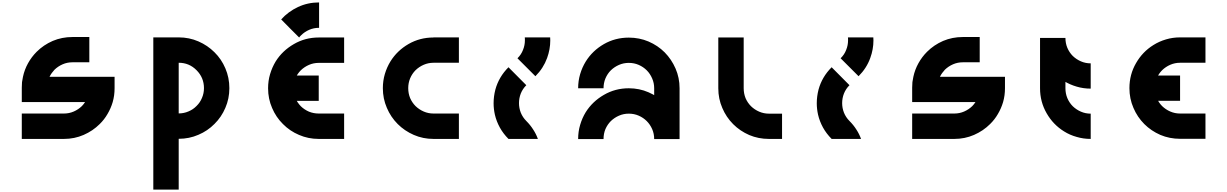

<svg xmlns="http://www.w3.org/2000/svg" viewBox="-20 -1149 10150 1588"><path d="M579.1 -633.8Q536.1 -633.8 498 -617.2Q460 -600.6 430.7 -572.3Q418.9 -559.6 408.2 -544.9Q397.5 -530.3 389.6 -513.7Q379.9 -493.2 375 -470.7Q370.1 -448.2 370.1 -423.8Q299.8 -423.8 160.2 -423.8Q160.2 -447.3 162.1 -469.7Q165 -492.2 169.9 -513.7Q182.6 -573.2 211.9 -626Q241.2 -678.7 283.2 -720.7Q339.8 -777.3 416 -810.5Q492.2 -842.8 579.1 -842.8Q579.1 -791 579.1 -738.3Q579.1 -685.5 579.1 -633.8ZM718.8 -842.8Q718.8 -773.4 718.8 -633.8Q671.9 -633.8 579.1 -633.8Q579.1 -703.1 579.1 -842.8Q626 -842.8 718.8 -842.8ZM912.1 -304.7Q896.5 -252 869.1 -206.1Q842.8 -160.2 804.7 -123Q748 -66.4 671.9 -33.2Q595.7 0 508.8 0Q508.8 -70.3 508.8 -210Q551.8 -210 589.8 -226.6Q627.9 -243.2 657.2 -271.5Q664.1 -279.3 670.9 -287.1Q677.7 -295.9 683.6 -304.7Q700.2 -329.1 709 -358.4Q718.8 -387.7 718.8 -419.9Q788.1 -419.9 927.7 -419.9Q927.7 -389.6 923.8 -360.4Q919.9 -332 912.1 -304.7ZM160.2 0Q160.2 -70.3 160.2 -210Q276.4 -210 508.8 -210Q508.8 -140.6 508.8 0Q392.6 0 160.2 0ZM927.7 -419.9Q927.7 -389.6 923.8 -360.4Q919.9 -332 912.1 -304.7Q661.1 -304.7 160.2 -304.7Q160.2 -343.8 160.2 -423.8Q160.2 -447.3 162.1 -469.7Q165 -492.2 169.9 -513.7Q422.9 -513.7 927.7 -513.7Q927.7 -490.2 927.7 -466.8Q927.7 -443.4 927.7 -419.9Z M1877 -419.9Q1877 -333 1843.8 -256.8Q1811.5 -180.7 1753.9 -124Q1697.3 -66.4 1621.1 -34.2Q1544.9 -1 1458 -1Q1458 -71.3 1458 -210.9Q1501 -210.9 1539.1 -227.5Q1577.1 -243.2 1605.5 -272.5Q1634.8 -300.8 1650.4 -338.9Q1667 -377 1667 -419.9Q1719.7 -419.9 1772.5 -419.9Q1824.2 -419.9 1877 -419.9ZM1877 -419.9Q1806.6 -419.9 1667 -419.9Q1667 -506.8 1605.5 -568.4Q1544.9 -629.9 1458 -629.9Q1458 -700.2 1458 -839.8Q1544.9 -839.8 1621.1 -806.6Q1697.3 -773.4 1753.9 -716.8Q1811.5 -660.2 1843.8 -584Q1877 -506.8 1877 -419.9ZM1248 -839.8Q1317.4 -839.8 1458 -839.8Q1458 -419.9 1458 418.9Q1387.7 418.9 1248 418.9Q1248 0 1248 -839.8Z M2616.2 -524.4Q2616.2 -454.1 2616.2 -314.5Q2503.9 -314.5 2279.3 -314.5Q2279.3 -383.8 2279.3 -524.4Q2391.6 -524.4 2616.2 -524.4ZM2826.2 0Q2755.9 0 2616.2 0Q2616.2 -69.3 2616.2 -210Q2686.5 -210 2826.2 -210Q2826.2 -139.6 2826.2 0ZM2826.2 -628.9Q2755.9 -628.9 2616.2 -628.9Q2616.2 -699.2 2616.2 -838.9Q2686.5 -838.9 2826.2 -838.9Q2826.2 -769.5 2826.2 -628.9ZM2407.2 -418.9Q2407.2 -376 2422.9 -337.9Q2439.5 -299.8 2467.8 -270.5Q2497.1 -242.2 2535.2 -225.6Q2573.2 -210 2616.2 -210Q2616.2 -139.6 2616.2 0Q2529.3 0 2453.1 -33.2Q2377 -65.4 2320.3 -123Q2262.7 -179.7 2230.5 -255.9Q2197.3 -332 2197.3 -418.9Q2250 -418.9 2301.8 -418.9Q2354.5 -418.9 2407.2 -418.9ZM2616.2 -628.9Q2573.2 -628.9 2535.2 -612.3Q2497.1 -595.7 2467.8 -567.4Q2439.5 -539.1 2422.9 -501Q2407.2 -462.9 2407.2 -418.9Q2336.9 -418.9 2197.3 -418.9Q2197.3 -480.5 2213.9 -536.1Q2230.5 -591.8 2259.8 -640.6Q2315.4 -729.5 2410.2 -784.2Q2503.9 -838.9 2616.2 -838.9Q2616.2 -786.1 2616.2 -733.4Q2616.2 -681.6 2616.2 -628.9ZM2305.7 -988.3Q2363.3 -1052.7 2444.3 -1090.8Q2525.4 -1128.9 2619.1 -1128.9Q2619.1 -1058.6 2619.1 -918.9Q2575.2 -918.9 2537.1 -902.3Q2499 -885.7 2470.7 -857.4Q2465.8 -853.5 2461.9 -848.6Q2458 -843.8 2454.1 -838.9Q2417 -876 2379.9 -913.1Q2342.8 -950.2 2305.7 -988.3Z M3775.4 0Q3705.1 0 3565.4 0Q3565.4 -70.3 3565.4 -210Q3635.7 -210 3775.4 -210Q3775.4 -140.6 3775.4 0ZM3775.4 -629.9Q3705.1 -629.9 3565.4 -629.9Q3565.4 -700.2 3565.4 -839.8Q3635.7 -839.8 3775.4 -839.8Q3775.4 -769.5 3775.4 -629.9ZM3356.4 -419.9Q3356.4 -376 3372.1 -337.9Q3388.7 -299.8 3417 -271.5Q3446.3 -243.2 3484.4 -226.6Q3522.5 -210 3565.4 -210Q3565.4 -140.6 3565.4 0Q3478.5 0 3402.3 -33.2Q3326.2 -66.4 3269.5 -123Q3211.9 -180.7 3179.7 -256.8Q3146.5 -333 3146.5 -419.9Q3199.2 -419.9 3251 -419.9Q3303.7 -419.9 3356.4 -419.9ZM3565.4 -629.9Q3522.5 -629.9 3484.4 -613.3Q3446.3 -596.7 3417 -568.4Q3388.7 -540 3372.1 -501Q3356.4 -462.9 3356.4 -419.9Q3286.1 -419.9 3146.5 -419.9Q3146.5 -480.5 3163.1 -537.1Q3179.7 -592.8 3209 -640.6Q3264.6 -730.5 3359.4 -785.2Q3453.1 -838.9 3565.4 -838.9Q3565.4 -787.1 3565.4 -734.4Q3565.4 -681.6 3565.4 -629.9Z M4185.5 0Q4142.6 -43 4114.3 -93.8Q4085.9 -145.5 4073.2 -200.2Q4062.5 -248 4062.5 -294.9Q4062.5 -351.6 4077.1 -408.2Q4105.5 -512.7 4185.5 -592.8Q4234.4 -543.9 4333 -444.3Q4302.7 -414.1 4287.1 -375Q4272.5 -336.9 4272.5 -295.9Q4272.5 -255.9 4287.1 -217.8Q4302.7 -178.7 4333 -148.4Q4295.9 -111.3 4259.8 -74.2Q4222.7 -37.1 4185.5 0ZM4530.3 -839.8Q4531.2 -827.1 4531.2 -814.5Q4531.2 -741.2 4504.9 -668.9Q4474.6 -585 4408.2 -518.6Q4358.4 -568.4 4259.8 -667Q4291 -697.3 4305.7 -736.3Q4321.3 -774.4 4321.3 -814.5Q4321.3 -821.3 4321.3 -827.1Q4320.3 -833 4320.3 -839.8Q4372.1 -839.8 4424.8 -839.8Q4477.5 -839.8 4530.3 -839.8ZM4428.7 0Q4347.7 0 4185.5 0Q4234.4 -49.8 4333 -148.4Q4366.2 -115.2 4389.6 -78.1Q4414.1 -41 4428.7 0Z M5390.6 1Q5390.6 -43 5374 -81.1Q5357.4 -119.1 5329.1 -147.5Q5300.8 -175.8 5262.7 -192.4Q5224.6 -209 5180.7 -209Q5180.7 -279.3 5180.7 -418.9Q5267.6 -418.9 5343.8 -385.7Q5420.9 -352.5 5477.5 -295.9Q5534.2 -239.3 5567.4 -163.1Q5600.6 -85.9 5600.6 1Q5547.9 1 5495.1 1Q5443.4 1 5390.6 1ZM5180.7 -209Q5137.7 -209 5099.6 -192.4Q5061.5 -175.8 5032.2 -147.5Q5003.9 -119.1 4987.3 -81.1Q4971.7 -43 4971.7 1Q4901.4 1 4761.7 1Q4761.7 -60.5 4778.3 -116.2Q4794.9 -172.9 4824.2 -220.7Q4879.9 -309.6 4974.6 -364.3Q5068.4 -418.9 5180.7 -418.9Q5180.7 -366.2 5180.7 -313.5Q5180.7 -261.7 5180.7 -209ZM5390.6 -418.9Q5390.6 -461.9 5374 -500Q5357.4 -539.1 5329.1 -567.4Q5300.8 -595.7 5262.7 -612.3Q5224.6 -628.9 5180.7 -628.9Q5180.7 -698.2 5180.7 -837.9Q5267.6 -837.9 5343.8 -805.7Q5420.9 -772.5 5477.5 -715.8Q5534.2 -658.2 5567.4 -582Q5600.6 -505.9 5600.6 -418.9Q5547.9 -418.9 5495.1 -418.9Q5443.4 -418.9 5390.6 -418.9ZM5180.7 -628.9Q5137.7 -628.9 5099.6 -612.3Q5061.5 -595.7 5032.2 -567.4Q5003.9 -539.1 4987.3 -500Q4971.7 -461.9 4971.7 -418.9Q4901.4 -418.9 4761.7 -418.9Q4761.7 -479.5 4778.3 -536.1Q4794.9 -591.8 4824.2 -639.6Q4879.9 -729.5 4974.6 -784.2Q5068.4 -837.9 5180.7 -837.9Q5180.7 -786.1 5180.7 -733.4Q5180.7 -680.7 5180.7 -628.9ZM5390.6 -418.9Q5460.9 -418.9 5600.6 -418.9Q5600.6 -280.3 5600.6 -2.9Q5530.3 -2.9 5390.6 -2.9Q5390.6 -141.6 5390.6 -418.9Z M6130.9 -418.9Q6130.9 -376 6146.5 -336.9Q6163.1 -298.8 6191.4 -270.5Q6220.7 -242.2 6258.8 -225.6Q6296.9 -209 6339.8 -209Q6339.8 -139.6 6339.8 0Q6252.9 0 6176.8 -32.2Q6100.6 -65.4 6043.9 -122.1Q5986.3 -179.7 5954.1 -255.9Q5920.9 -332 5920.9 -418.9Q5973.6 -418.9 6025.4 -418.9Q6078.1 -418.9 6130.9 -418.9ZM6448.2 -209Q6448.2 -139.6 6448.2 0Q6412.1 0 6339.8 0Q6339.8 -69.3 6339.8 -209Q6376 -209 6448.2 -209ZM5920.9 -838.9Q5990.2 -838.9 6130.9 -838.9Q6130.9 -699.2 6130.9 -418.9Q6060.5 -418.9 5920.9 -418.9Q5920.9 -558.6 5920.9 -838.9Z M6858.4 0Q6815.4 -43 6787.1 -93.8Q6758.8 -145.5 6746.1 -200.2Q6735.4 -248 6735.4 -294.9Q6735.4 -351.6 6750 -408.2Q6778.3 -512.7 6858.4 -592.8Q6907.2 -543.9 7005.9 -444.3Q6975.6 -414.1 6960 -375Q6945.3 -336.9 6945.3 -295.9Q6945.3 -255.9 6960 -217.8Q6975.6 -178.7 7005.9 -148.4Q6968.8 -111.3 6932.6 -74.2Q6895.5 -37.1 6858.4 0ZM7203.1 -839.8Q7204.1 -827.1 7204.1 -814.5Q7204.1 -741.2 7177.7 -668.9Q7147.5 -585 7081.1 -518.6Q7031.2 -568.4 6932.6 -667Q6963.9 -697.3 6978.5 -736.3Q6994.1 -774.4 6994.1 -814.5Q6994.1 -821.3 6994.1 -827.1Q6993.2 -833 6993.2 -839.8Q7044.9 -839.8 7097.7 -839.8Q7150.4 -839.8 7203.1 -839.8ZM7101.6 0Q7020.5 0 6858.4 0Q6907.2 -49.8 7005.9 -148.4Q7039.1 -115.2 7062.5 -78.1Q7086.9 -41 7101.6 0Z M7943.4 -633.8Q7900.4 -633.8 7862.3 -617.2Q7824.2 -600.6 7794.9 -572.3Q7783.2 -559.6 7772.5 -544.9Q7761.7 -530.3 7753.9 -513.7Q7744.1 -493.2 7739.3 -470.7Q7734.4 -448.2 7734.4 -423.8Q7664.1 -423.8 7524.4 -423.8Q7524.4 -447.3 7526.4 -469.7Q7529.3 -492.2 7534.2 -513.7Q7546.9 -573.2 7576.2 -626Q7605.5 -678.7 7647.5 -720.7Q7704.1 -777.3 7780.3 -810.5Q7856.4 -842.8 7943.4 -842.8Q7943.4 -791 7943.4 -738.3Q7943.4 -685.5 7943.4 -633.8ZM8083 -842.8Q8083 -773.4 8083 -633.8Q8036.1 -633.8 7943.4 -633.8Q7943.4 -703.1 7943.4 -842.8Q7990.2 -842.8 8083 -842.8ZM8276.4 -304.7Q8260.7 -252 8233.4 -206.1Q8207 -160.2 8168.9 -123Q8112.3 -66.4 8036.1 -33.2Q7960 0 7873 0Q7873 -70.3 7873 -210Q7916 -210 7954.1 -226.6Q7992.2 -243.2 8021.5 -271.5Q8028.3 -279.3 8035.2 -287.1Q8042 -295.9 8047.9 -304.7Q8064.5 -329.1 8073.2 -358.4Q8083 -387.7 8083 -419.9Q8152.3 -419.9 8292 -419.9Q8292 -389.6 8288.1 -360.4Q8284.2 -332 8276.4 -304.7ZM7524.4 0Q7524.4 -70.3 7524.4 -210Q7640.6 -210 7873 -210Q7873 -140.6 7873 0Q7756.8 0 7524.4 0ZM8292 -419.9Q8292 -389.6 8288.1 -360.4Q8284.2 -332 8276.4 -304.7Q8025.4 -304.7 7524.4 -304.7Q7524.4 -343.8 7524.4 -423.8Q7524.4 -447.3 7526.4 -469.7Q7529.3 -492.2 7534.2 -513.7Q7787.1 -513.7 8292 -513.7Q8292 -490.2 8292 -466.8Q8292 -443.4 8292 -419.9Z M8582 -832Q8651.4 -832 8792 -832Q8792 -694.3 8792 -418.9Q8721.7 -418.9 8582 -418.9Q8582 -556.6 8582 -832ZM8792 -418.9Q8792 -376 8807.6 -337.9Q8824.2 -298.8 8852.5 -270.5Q8881.8 -242.2 8919.9 -225.6Q8958 -209 9001 -209Q9001 -139.6 9001 0Q8940.4 0 8884.8 -16.6Q8828.1 -32.2 8780.3 -62.5Q8690.4 -118.2 8636.7 -211.9Q8582 -306.6 8582 -418.9Q8634.8 -418.9 8686.5 -418.9Q8739.3 -418.9 8792 -418.9ZM8792 -835Q8792 -792 8807.6 -753.9Q8824.2 -714.8 8852.5 -686.5Q8881.8 -658.2 8919.9 -641.6Q8958 -625 9001 -625Q9001 -555.7 9001 -416Q8940.4 -416 8884.8 -432.6Q8828.1 -449.2 8780.3 -478.5Q8690.4 -534.2 8636.7 -627.9Q8582 -722.7 8582 -835Q8634.8 -835 8686.5 -835Q8739.3 -835 8792 -835Z M9740.2 -524.4Q9740.2 -455.1 9740.2 -315.4Q9627.9 -315.4 9403.3 -315.4Q9403.3 -384.8 9403.3 -524.4Q9515.6 -524.4 9740.2 -524.4ZM9950.2 -1Q9879.9 -1 9740.2 -1Q9740.2 -70.3 9740.2 -210Q9810.5 -210 9950.2 -210Q9950.2 -140.6 9950.2 -1ZM9950.2 -629.9Q9879.9 -629.9 9740.2 -629.9Q9740.2 -700.2 9740.2 -839.8Q9810.5 -839.8 9950.2 -839.8Q9950.2 -769.5 9950.2 -629.9ZM9531.2 -419.9Q9531.2 -377 9546.9 -338.9Q9563.5 -299.8 9591.8 -271.5Q9621.1 -243.2 9659.2 -226.6Q9697.3 -210 9740.2 -210Q9740.2 -140.6 9740.2 -1Q9653.3 -1 9577.1 -33.2Q9501 -66.4 9444.3 -123Q9386.7 -180.7 9354.5 -256.8Q9321.3 -333 9321.3 -419.9Q9374 -419.9 9425.8 -419.9Q9478.5 -419.9 9531.2 -419.9ZM9740.2 -629.9Q9697.3 -629.9 9659.2 -613.3Q9621.1 -596.7 9591.8 -568.4Q9563.5 -540 9546.9 -502Q9531.2 -463.9 9531.2 -419.9Q9460.9 -419.9 9321.3 -419.9Q9321.3 -533.2 9376 -627Q9429.7 -720.7 9519.5 -776.4Q9567.4 -806.6 9624 -823.2Q9679.7 -839.8 9740.2 -839.8Q9740.2 -787.1 9740.2 -734.4Q9740.2 -681.6 9740.2 -629.9Z"/></svg>

Font: CornerV20
Style: Regular
Weight: 400
Designer: Olivier Tavernier
Version: Version 20